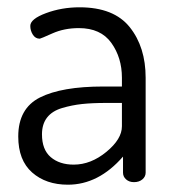

<svg xmlns="http://www.w3.org/2000/svg" viewBox="-20 -499 478 526"><path d="M198 -479Q292 -479 335.5 -424.5Q379 -370 379 -286V-26Q379 -15 370 -7.5Q361 0 347 0Q334 0 325.5 -7.5Q317 -15 317 -26V-70Q250 7 166 7Q106 7 68 -26.5Q30 -60 30 -125Q30 -202 89.5 -232Q149 -262 263 -262H314V-286Q314 -341 285 -381.5Q256 -422 196 -422Q156 -422 123.5 -407.5Q91 -393 89 -393Q77 -393 70 -404Q63 -415 63 -428Q63 -447 106 -463Q149 -479 198 -479ZM314 -153V-217H272Q232 -217 204.5 -214Q177 -211 150 -203Q123 -195 109 -177Q95 -159 95 -131Q95 -89 119 -68.5Q143 -48 182 -48Q229 -48 271.5 -83Q314 -118 314 -153Z"/></svg>

Font: Dosis
Style: Book
Weight: 400
Designer: EdgarTolentino, PabloImpallari, IginoMarini
Foundry: EdgarTolentino, PabloImpallari, IginoMarini
Version: Version 1.007